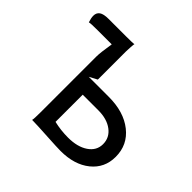

<svg xmlns="http://www.w3.org/2000/svg" viewBox="-154 -753 909 909"><g transform="rotate(45 300.0 -298.5)"><path d="M251.5 -76.7Q298.3 -65.9 345.7 -65.9Q408.7 -65.9 447 -92Q485.4 -118.2 485.4 -161.1Q485.4 -205.1 449.7 -231.9Q414.1 -258.8 355.5 -258.8H251.5ZM169.4 -59.1V-431.2Q169.4 -458 180.2 -524.4H85Q38.6 -524.4 29.8 -521.5Q22.5 -543 22.5 -558.6Q22.5 -578.6 36.9 -588.9Q51.3 -599.1 84.5 -599.1H199.7Q249.5 -599.1 255.4 -601.1Q254.4 -598.6 252.9 -579.6Q251.5 -560.5 251.5 -546.9V-359.9L211.9 -338.9H345.7Q446.8 -338.9 508.5 -290Q570.3 -241.2 570.3 -161.1Q570.3 -86.9 514.2 -41.5Q458 3.9 365.7 3.9Q343.3 3.9 273.4 -0.2Q203.6 -4.4 171.4 -4.9H166.5Q169.4 -13.7 169.4 -59.1Z"/></g></svg>

Font: Nikodecs
Style: Medium
Weight: 500
Version: Version 0.29